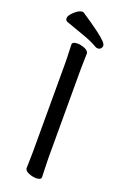

<svg xmlns="http://www.w3.org/2000/svg" viewBox="-169 -931 641 992"><g transform="rotate(20 152.0 -435.0)"><path d="M101 -880Q107 -880 110 -878Q223 -803 250 -774Q263 -760 263 -751.5Q263 -743 257 -736Q251 -729 240 -729Q233 -729 226 -733Q192 -753 145 -769L47 -804Q36 -809 36 -820.5Q36 -832 48 -846Q60 -860 75 -870Q90 -880 101 -880ZM109 -113V-595Q109 -626 107.5 -655Q106 -684 106 -701Q106 -717 134 -717Q152 -717 173 -709Q197 -700 197 -683Q197 -671 196 -645.5Q195 -620 195 -594V-112Q195 -81 196.5 -52Q198 -23 198 -6Q198 10 170 10Q152 10 131 2Q107 -7 107 -24Q107 -36 108 -61.5Q109 -87 109 -113Z"/></g></svg>

Font: Moon Stars Kai
Style: Bold
Weight: 700
Designer: GuiWonder
Version: Version 1.101